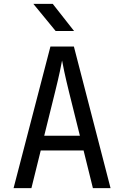

<svg xmlns="http://www.w3.org/2000/svg" viewBox="-20 -970 640 990"><path d="M362 -810 252 -950H152L267 -810ZM142 0 190 -194H411L459 0H550L361 -730H240L50 0ZM264 -496C285 -580 297 -640 300 -658C303 -640 315 -580 336 -495L392 -270H208Z"/></svg>

Font: Tekne LDO
Style: Regular
Weight: 400
Monospace: yes
Designer: Alessio Laiso, Mario Rullo, Paolo Rosset
Foundry: Alessio Laiso
Version: Version 1.000;hotconv 1.0.109;makeotfexe 2.5.65596